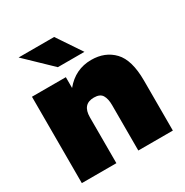

<svg xmlns="http://www.w3.org/2000/svg" viewBox="-168 -867 962 1001"><g transform="rotate(-30 312.5 -366.0)"><path d="M316 -355Q247 -355 247 -276V0H39V-520H243V-455Q306 -532 402 -532Q485 -532 536 -478.5Q587 -425 587 -301V0H379V-274Q379 -311 366 -333Q353 -355 316 -355ZM233 -586 81 -732H295L393 -586Z"/></g></svg>

Font: Aspekta 1000
Style: Regular
Weight: 1000
Designer: Ivo Dolenc
Version: Version 2.000